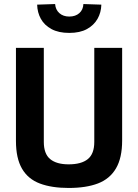

<svg xmlns="http://www.w3.org/2000/svg" viewBox="-20 -920 683 951"><path d="M320 11Q236 11 177.5 -11Q119 -33 89 -84.5Q59 -136 59 -222V-683H197V-217Q197 -158 228.5 -132Q260 -106 320 -106Q383 -106 415 -132Q447 -158 447 -217V-683H585V-224Q585 -138 554.5 -86Q524 -34 465.5 -11.5Q407 11 320 11ZM323 -757Q270 -757 235 -776Q200 -795 182.5 -826.5Q165 -858 164 -897L253 -900Q255 -872 274 -855Q293 -838 323 -838Q354 -838 373 -855Q392 -872 393 -900L482 -897Q481 -858 463 -826.5Q445 -795 410.5 -776Q376 -757 323 -757Z"/></svg>

Font: Cairo Play
Style: Bold
Weight: 700
Version: Version 3.119